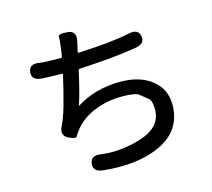

<svg xmlns="http://www.w3.org/2000/svg" viewBox="-115 -925 1231 1113"><g transform="rotate(-15 500.0 -368.0)"><path d="M372 43Q312 37 318 -11Q324 -59 384 -50Q491 -35 614 -70Q754 -110 754 -220Q754 -273 735 -288Q712 -307 689 -325Q667 -342 588 -342Q499 -342 423 -311.5Q347 -281 300 -223Q284 -203 276 -187.5Q268 -172 224 -194Q180 -217 208 -270Q243 -339 291 -554Q292 -559 287 -559Q191 -561 165 -563Q105 -568 111 -616Q117 -665 177 -654Q206 -649 306 -649Q311 -649 312 -656L319 -704Q326 -758 325 -773Q324 -788 379 -784Q434 -780 421 -719L407 -657Q406 -652 411 -652Q616 -661 720 -684Q779 -697 788 -651Q797 -604 737 -594Q600 -571 396 -561Q387 -561 385 -552Q357 -424 334 -357Q332 -352 336 -355Q450 -427 599 -427Q718 -427 788.5 -370.5Q859 -314 859 -222Q859 -66 712 2Q574 65 372 43Z"/></g></svg>

Font: Resource Han Rounded CN Medium
Style: Regular
Weight: 500
Designer: Cyano Hao (round all glyphs); Ryoko NISHIZUKA 西塚涼子 (kana, bopomofo & ideographs); Paul D. Hunt (Latin, Greek & Cyrillic)
Foundry: Cyano Hao
Version: 0.990